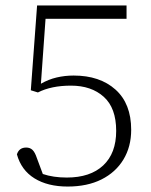

<svg xmlns="http://www.w3.org/2000/svg" viewBox="-20 -671 553 704"><path d="M228 13Q155 13 106.5 -17Q58 -47 42 -105Q50 -130 76 -130Q90 -130 99 -121.5Q108 -113 115 -92L137 -33Q175 -20 225 -20Q311 -20 358.5 -64.5Q406 -109 406 -191Q406 -275 360.5 -316Q315 -357 240 -357Q168 -357 119 -332L93 -340L116 -651H444V-602H147L130 -364Q158 -380 188 -387Q218 -394 250 -394Q346 -394 403.5 -342.5Q461 -291 461 -195Q461 -133 432.5 -86Q404 -39 352 -13Q300 13 228 13Z"/></svg>

Font: Source Serif 4 SmText Light
Style: Regular
Weight: 300
Designer: Frank Grießhammer
Foundry: Adobe
Version: Version 4.005;hotconv 1.1.0;makeotfexe 2.6.0